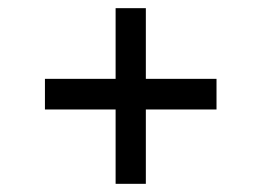

<svg xmlns="http://www.w3.org/2000/svg" viewBox="-20 -528 640 470"><path d="M90 -335H510V-260H90ZM337 -78H263V-508H337Z"/></svg>

Font: Kreadon
Style: Regular
Weight: 400
Designer: kohakuno
Foundry: StudioGnu
Version: Version 1.000;Glyphs 3.1.2 (3151)